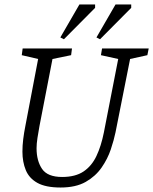

<svg xmlns="http://www.w3.org/2000/svg" viewBox="-20 -826 683 856"><path d="M250 10Q184 10 147 -10.5Q110 -31 95 -67.5Q80 -104 80 -150Q80 -177 83.5 -205.5Q87 -234 93 -264L150 -563L77 -580L81 -610H301L297 -580L214 -563L156 -264Q151 -237 147 -211Q143 -185 143 -165Q143 -109 167.5 -73Q192 -37 257 -37Q316 -37 352.5 -61.5Q389 -86 410 -130.5Q431 -175 443 -235L507 -563L430 -580L435 -610H643L637 -580L560 -563L495 -236Q488 -202 474 -160Q460 -118 433 -79Q406 -40 362 -15Q318 10 250 10ZM426 -651 410 -659 495 -806H565V-791ZM265 -651 249 -659 334 -806H404V-791Z"/></svg>

Font: Manuale Light
Style: Italic
Weight: 300
Italic angle: -11°
Version: Version 1.002